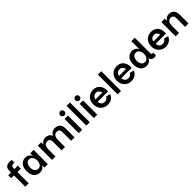

<svg xmlns="http://www.w3.org/2000/svg" viewBox="591 -2762 4816 4816"><g transform="rotate(-45 2999.0 -353.5)"><path d="M136 0V-400H37V-505H136V-576Q137 -628 157.5 -660Q178 -692 213.5 -706Q249 -720 295 -720Q317 -720 338 -718Q359 -716 372 -712L371 -615Q359 -617 347 -618Q335 -619 325 -619Q288 -619 272.5 -601Q257 -583 257 -551V-505H377V-400H257V0Z M652 12Q584 12 535.5 -20Q487 -52 461 -111Q435 -170 435 -252Q435 -336 462.5 -395Q490 -454 540 -485.5Q590 -517 657 -517Q699 -517 730.5 -502Q762 -487 783 -463Q804 -439 816 -411V-505H937L936 0H816V-87Q803 -58 780.5 -35.5Q758 -13 725.5 -0.5Q693 12 652 12ZM689 -85Q728 -86 756 -107Q784 -128 799.5 -166Q815 -204 815 -252Q815 -300 799.5 -337.5Q784 -375 756 -397Q728 -419 688 -419Q648 -419 619.5 -397Q591 -375 576 -337Q561 -299 561 -253Q561 -203 576 -165.5Q591 -128 620 -106.5Q649 -85 689 -85Z M1086 0V-505H1207V-422Q1214 -438 1227 -455Q1240 -472 1260 -486Q1280 -500 1306 -508.5Q1332 -517 1362 -517Q1422 -517 1463 -493Q1504 -469 1525 -424Q1546 -379 1546 -319V0H1425V-303Q1425 -363 1400.5 -390Q1376 -417 1330 -417Q1288 -417 1260.5 -397Q1233 -377 1220 -339Q1207 -301 1207 -249V0ZM1764 0V-303Q1764 -363 1739.5 -390Q1715 -417 1669 -417Q1627 -417 1599.5 -397Q1572 -377 1559 -339Q1546 -301 1546 -249L1532 -406Q1541 -431 1556.5 -452Q1572 -473 1595 -487.5Q1618 -502 1644.5 -509.5Q1671 -517 1701 -517Q1761 -517 1802 -493Q1843 -469 1864 -424Q1885 -379 1885 -319V0Z M2095 -569Q2065 -569 2042.5 -591.5Q2020 -614 2020 -644Q2020 -675 2042.5 -697Q2065 -719 2095 -719Q2126 -719 2147.5 -697Q2169 -675 2169 -644Q2169 -614 2147.5 -591.5Q2126 -569 2095 -569ZM2034 0V-505H2155V0Z M2302 0V-700H2423V0Z M2631 -569Q2601 -569 2578.5 -591.5Q2556 -614 2556 -644Q2556 -675 2578.5 -697Q2601 -719 2631 -719Q2662 -719 2683.5 -697Q2705 -675 2705 -644Q2705 -614 2683.5 -591.5Q2662 -569 2631 -569ZM2570 0V-505H2691V0Z M3058 13Q2990 13 2932 -18Q2874 -49 2838.5 -109Q2803 -169 2803 -253Q2803 -319 2823.5 -368.5Q2844 -418 2879.5 -451Q2915 -484 2960.5 -500.5Q3006 -517 3056 -517Q3127 -517 3180.5 -486.5Q3234 -456 3264.5 -397Q3295 -338 3295 -252V-221H2900L2899 -302H3171Q3171 -316 3164 -334.5Q3157 -353 3142.5 -370.5Q3128 -388 3106.5 -400Q3085 -412 3057 -412Q3011 -412 2981.5 -392Q2952 -372 2937.5 -336Q2923 -300 2923 -252Q2923 -206 2936.5 -169.5Q2950 -133 2980.5 -112.5Q3011 -92 3061 -92Q3081 -92 3102.5 -101Q3124 -110 3142 -126.5Q3160 -143 3169 -166L3284 -135Q3265 -85 3231 -52Q3197 -19 3153 -3Q3109 13 3058 13Z M3412 0V-700H3533V0Z M3895 13Q3827 13 3769 -18Q3711 -49 3675.5 -109Q3640 -169 3640 -253Q3640 -319 3660.5 -368.5Q3681 -418 3716.5 -451Q3752 -484 3797.5 -500.5Q3843 -517 3893 -517Q3964 -517 4017.5 -486.5Q4071 -456 4101.5 -397Q4132 -338 4132 -252V-221H3737L3736 -302H4008Q4008 -316 4001 -334.5Q3994 -353 3979.5 -370.5Q3965 -388 3943.5 -400Q3922 -412 3894 -412Q3848 -412 3818.5 -392Q3789 -372 3774.5 -336Q3760 -300 3760 -252Q3760 -206 3773.5 -169.5Q3787 -133 3817.5 -112.5Q3848 -92 3898 -92Q3918 -92 3939.5 -101Q3961 -110 3979 -126.5Q3997 -143 4006 -166L4121 -135Q4102 -85 4068 -52Q4034 -19 3990 -3Q3946 13 3895 13Z M4603 -99Q4590 -65 4566 -40Q4542 -15 4509 -1.5Q4476 12 4435 12Q4369 12 4320 -20Q4271 -52 4245 -111Q4219 -170 4219 -252Q4219 -336 4246.5 -395Q4274 -454 4324 -485.5Q4374 -517 4440 -517Q4483 -517 4514 -502Q4545 -487 4566 -463.5Q4587 -440 4599 -412V-700H4720V-154Q4720 -124 4733 -112.5Q4746 -101 4783 -109V-13Q4773 -7 4754 -3Q4735 1 4715 1Q4691 1 4665 -10.5Q4639 -22 4621 -44.5Q4603 -67 4603 -99ZM4473 -85Q4512 -86 4540 -107Q4568 -128 4583.5 -166Q4599 -204 4599 -252Q4599 -300 4583.5 -337.5Q4568 -375 4540 -397Q4512 -419 4472 -419Q4432 -419 4403.5 -397Q4375 -375 4360 -337Q4345 -299 4345 -253Q4345 -203 4360 -165.5Q4375 -128 4404 -106.5Q4433 -85 4473 -85Z M5114 13Q5046 13 4988 -18Q4930 -49 4894.5 -109Q4859 -169 4859 -253Q4859 -319 4879.5 -368.5Q4900 -418 4935.5 -451Q4971 -484 5016.5 -500.5Q5062 -517 5112 -517Q5183 -517 5236.5 -486.5Q5290 -456 5320.5 -397Q5351 -338 5351 -252V-221H4956L4955 -302H5227Q5227 -316 5220 -334.5Q5213 -353 5198.5 -370.5Q5184 -388 5162.5 -400Q5141 -412 5113 -412Q5067 -412 5037.5 -392Q5008 -372 4993.5 -336Q4979 -300 4979 -252Q4979 -206 4992.5 -169.5Q5006 -133 5036.5 -112.5Q5067 -92 5117 -92Q5137 -92 5158.5 -101Q5180 -110 5198 -126.5Q5216 -143 5225 -166L5340 -135Q5321 -85 5287 -52Q5253 -19 5209 -3Q5165 13 5114 13Z M5470 0V-505H5591V-422Q5598 -438 5611 -455Q5624 -472 5643 -486Q5662 -500 5687 -508.5Q5712 -517 5743 -517Q5804 -517 5845 -493Q5886 -469 5906.5 -424Q5927 -379 5927 -319V0H5806V-303Q5806 -362 5781.5 -389.5Q5757 -417 5712 -417Q5669 -417 5642.5 -397Q5616 -377 5603.5 -339Q5591 -301 5591 -249V0Z"/></g></svg>

Font: Inclusive Sans SemiBold
Style: Regular
Weight: 600
Designer: Olivia King
Foundry: Olivia King
Version: Version 2.004